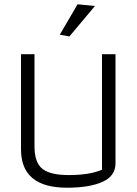

<svg xmlns="http://www.w3.org/2000/svg" viewBox="-20 -867 639 896"><path d="M259 -705 342 -847 423 -839 304 -697ZM78 -170V-614H141V-184Q141 -108 178 -79Q215 -50 300 -50Q399 -50 456 -75V-614H519V-104Q519 -46 458.5 -18.5Q398 9 293 9Q78 9 78 -170Z"/></svg>

Font: Athiti
Style: Regular
Weight: 400
Designer: CadsonDemak Team
Foundry: CadsonDemak
Version: Version 1.033